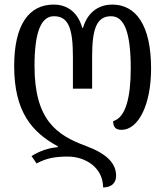

<svg xmlns="http://www.w3.org/2000/svg" viewBox="-20 -568 723 840"><path d="M431 252C466 252 488 234 488 201C488 144 443 103 357 71C229 24 131 -42 131 -279C131 -421 157 -497 216 -497C281 -497 299 -441 299 -318V-180H383V-318C383 -441 402 -497 466 -497C526 -497 552 -421 552 -268C552 -145 531 -54 475 -38C475 -11 487 0 512 0C584 0 641 -107 641 -268C641 -459 574 -548 471 -548C422 -548 366 -524 343 -446H340C318 -524 264 -548 215 -548C106 -548 42 -459 42 -279C42 -79 120 11 233 72V76C197 78 151 93 118 115L140 147C182 125 218 117 277 117C352 117 431 164 431 252Z"/></svg>

Font: Noto Serif Georgian ExtraCondensed
Style: Regular
Weight: 400
Width: 2
Designer: Monotype Design Team, Akaki Razmadze
Foundry: Google LLC
Version: Version 2.003